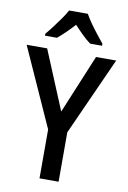

<svg xmlns="http://www.w3.org/2000/svg" viewBox="-101 -1001 704 1060"><g transform="rotate(10 251.0 -470.5)"><path d="M252 -384 389 -714H502L305 -277V0H198V-274L0 -714H115ZM303 -941Q315 -919 334 -892Q353 -865 373.5 -839Q394 -813 411 -792V-781H344Q321 -798 297.5 -821Q274 -844 250 -870Q226 -844 202.5 -821Q179 -798 158 -781H91V-792Q109 -813 129 -839.5Q149 -866 168 -893Q187 -920 198 -941Z"/></g></svg>

Font: Noto Sans Display SemiCondensed Medium
Style: Regular
Weight: 500
Width: 4
Designer: Monotype Design Team
Foundry: Monotype Imaging Inc.
Version: Version 2.003